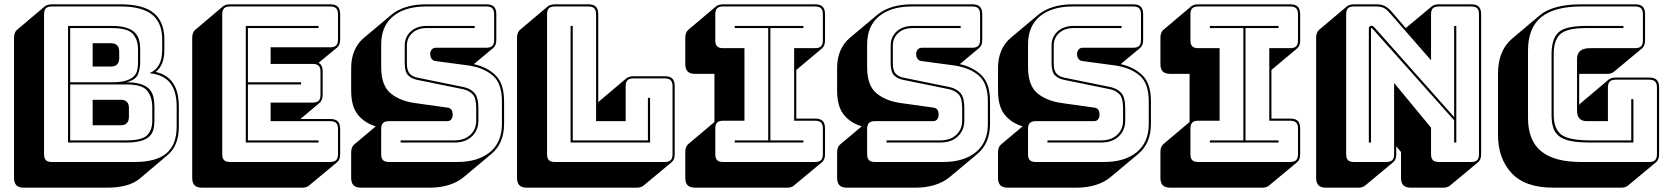

<svg xmlns="http://www.w3.org/2000/svg" viewBox="-20 -750 7730 889"><path d="M91 119Q67 119 56 108Q45 97 45 73V-575Q45 -588 48.5 -597Q52 -606 59 -612L188 -721Q193 -725 201.5 -727.5Q210 -730 220 -730H539Q643 -730 692 -689.5Q741 -649 741 -567V-519Q741 -484 731.5 -459Q722 -434 703 -419L700 -417Q754 -405 781 -365.5Q808 -326 808 -256V-164Q808 -119 795 -86.5Q782 -54 756 -32L627 77Q602 98 564 108.5Q526 119 475 119ZM604 0Q703 0 750.5 -40Q798 -80 798 -164V-256Q798 -329 767 -367Q736 -405 672 -411Q702 -424 716.5 -450.5Q731 -477 731 -519V-567Q731 -645 684 -682.5Q637 -720 539 -720H220Q201 -720 192.5 -711.5Q184 -703 184 -684V-36Q184 -17 192.5 -8.5Q201 0 220 0ZM564 -90H295V-630H498Q539 -630 565 -621.5Q591 -613 605 -598.5Q619 -584 624 -565Q629 -546 629 -524V-460Q629 -430 618.5 -405Q608 -380 565 -369Q606 -369 632 -360.5Q658 -352 672 -336.5Q686 -321 690.5 -300Q695 -279 695 -254V-190Q695 -168 690 -149.5Q685 -131 671.5 -118Q658 -105 632 -97.5Q606 -90 564 -90ZM498 -620H305V-369H498Q539 -369 563 -376.5Q587 -384 599.5 -396.5Q612 -409 615.5 -425.5Q619 -442 619 -460V-524Q619 -564 596 -592Q573 -620 498 -620ZM409 -550H494Q513 -550 522.5 -540Q532 -530 532 -510V-482Q532 -462 522.5 -452Q513 -442 494 -442H409ZM565 -359H305V-100H564Q639 -100 662 -124.5Q685 -149 685 -190V-254Q685 -299 662.5 -329Q640 -359 565 -359ZM409 -288H539Q558 -288 567.5 -278.5Q577 -269 577 -249V-210Q577 -190 567.5 -180Q558 -170 539 -170H409Z M1380 119H916Q892 119 881 108Q870 97 870 73V-575Q870 -588 873.5 -597Q877 -606 884 -612L1013 -721Q1018 -725 1026.5 -727.5Q1035 -730 1045 -730H1509Q1533 -730 1544 -719Q1555 -708 1555 -684V-567Q1555 -554 1551.5 -545Q1548 -536 1541 -530L1455 -459Q1465 -454 1469.5 -444Q1474 -434 1474 -418V-311Q1474 -298 1470.5 -289Q1467 -280 1460 -274L1371 -199H1509Q1533 -199 1544 -188Q1555 -177 1555 -153V-36Q1555 -23 1551.5 -14Q1548 -5 1541 1L1411 109Q1407 113 1398.5 116Q1390 119 1380 119ZM1509 0Q1528 0 1536.5 -8.5Q1545 -17 1545 -36V-153Q1545 -172 1536.5 -180.5Q1528 -189 1509 -189H1233V-275H1428Q1447 -275 1455.5 -283.5Q1464 -292 1464 -311V-418Q1464 -437 1455.5 -445.5Q1447 -454 1428 -454H1233V-531H1509Q1528 -531 1536.5 -539.5Q1545 -548 1545 -567V-684Q1545 -703 1536.5 -711.5Q1528 -720 1509 -720H1045Q1026 -720 1017.5 -711.5Q1009 -703 1009 -684V-36Q1009 -17 1017.5 -8.5Q1026 0 1045 0ZM1455 -100V-90H1118V-630H1455V-620H1128V-369H1374V-359H1128V-100Z M1652 119Q1628 119 1617 108Q1606 97 1606 73V-44Q1606 -57 1609.5 -66Q1613 -75 1620 -81L1720 -165Q1667 -181 1636.5 -219.5Q1606 -258 1606 -330V-435Q1606 -480 1621 -515Q1636 -550 1664 -574L1794 -683Q1821 -705 1861 -717.5Q1901 -730 1952 -730H2232Q2256 -730 2267 -719Q2278 -708 2278 -684V-565Q2278 -552 2274.5 -543Q2271 -534 2264 -528L2174 -453Q2237 -439 2275.5 -400.5Q2314 -362 2314 -281V-176Q2314 -131 2299 -96Q2284 -61 2255 -37L2126 71Q2098 94 2058 106.5Q2018 119 1968 119ZM2097 0Q2193 0 2248.5 -45.5Q2304 -91 2304 -176V-281Q2304 -365 2261 -401Q2218 -437 2148 -447L1999 -467Q1986 -468 1979 -477Q1972 -486 1972 -499Q1972 -512 1979 -520.5Q1986 -529 1999 -529H2232Q2251 -529 2259.5 -537.5Q2268 -546 2268 -565V-684Q2268 -703 2259.5 -711.5Q2251 -720 2232 -720H1952Q1855 -720 1800 -674.5Q1745 -629 1745 -544V-439Q1745 -355 1787.5 -319Q1830 -283 1900 -273L2050 -252Q2063 -251 2069.5 -243Q2076 -235 2076 -218Q2076 -206 2069.5 -197.5Q2063 -189 2050 -189H1781Q1762 -189 1753.5 -180.5Q1745 -172 1745 -153V-36Q1745 -17 1753.5 -8.5Q1762 0 1781 0ZM2178 -630V-620H1956Q1914 -620 1889 -597Q1864 -574 1864 -539V-457Q1864 -422 1878 -408Q1892 -394 1915 -390L2126 -347Q2156 -341 2175.5 -321Q2195 -301 2195 -249V-191Q2195 -147 2165 -118.5Q2135 -90 2084 -90H1835V-100H2084Q2130 -100 2157.5 -125.5Q2185 -151 2185 -191V-249Q2185 -296 2168.5 -313.5Q2152 -331 2124 -337L1913 -380Q1887 -385 1870.5 -400.5Q1854 -416 1854 -457V-539Q1854 -579 1882 -604.5Q1910 -630 1956 -630Z M2929 119H2420Q2396 119 2385 108Q2374 97 2374 73V-575Q2374 -588 2377.5 -597Q2381 -606 2388 -612L2517 -721Q2522 -725 2530.5 -727.5Q2539 -730 2549 -730H2704Q2728 -730 2739 -719Q2750 -708 2750 -684V-277L2752 -279L2881 -388Q2886 -392 2894.5 -394.5Q2903 -397 2913 -397H3058Q3082 -397 3093 -386Q3104 -375 3104 -351V-36Q3104 -23 3100.5 -14Q3097 -5 3090 1L2960 109Q2956 113 2947.5 116Q2939 119 2929 119ZM3058 0Q3077 0 3085.5 -8.5Q3094 -17 3094 -36V-351Q3094 -370 3085.5 -378.5Q3077 -387 3058 -387H2913Q2894 -387 2885.5 -378.5Q2877 -370 2877 -351V-189H2740V-684Q2740 -703 2731.5 -711.5Q2723 -720 2704 -720H2549Q2530 -720 2521.5 -711.5Q2513 -703 2513 -684V-36Q2513 -17 2521.5 -8.5Q2530 0 2549 0ZM2622 -90V-630H2632V-100H2980V-297H2990V-90Z M3625 119H3199Q3175 119 3164 108Q3153 97 3153 73V-46Q3153 -59 3156.5 -68Q3160 -77 3167 -83L3288 -185V-408H3199Q3175 -408 3164 -419Q3153 -430 3153 -454V-575Q3153 -588 3156.5 -597Q3160 -606 3167 -612L3296 -721Q3301 -725 3309.5 -727.5Q3318 -730 3328 -730H3754Q3778 -730 3789 -719Q3800 -708 3800 -684V-563Q3800 -550 3796.5 -541Q3793 -532 3786 -526L3667 -426V-201H3754Q3778 -201 3789 -190Q3800 -179 3800 -155V-36Q3800 -23 3796.5 -14Q3793 -5 3786 1L3656 109Q3652 113 3643.5 116Q3635 119 3625 119ZM3328 0H3754Q3773 0 3781.5 -8.5Q3790 -17 3790 -36V-155Q3790 -174 3781.5 -182.5Q3773 -191 3754 -191H3657V-527H3754Q3773 -527 3781.5 -535.5Q3790 -544 3790 -563V-684Q3790 -703 3781.5 -711.5Q3773 -720 3754 -720H3328Q3309 -720 3300.5 -711.5Q3292 -703 3292 -684V-563Q3292 -544 3300.5 -535.5Q3309 -527 3328 -527H3427V-191H3328Q3309 -191 3300.5 -182.5Q3292 -174 3292 -155V-36Q3292 -17 3300.5 -8.5Q3309 0 3328 0ZM3700 -90H3382V-100H3537V-620H3382V-630H3700V-620H3547V-100H3700Z M3902 119Q3878 119 3867 108Q3856 97 3856 73V-44Q3856 -57 3859.5 -66Q3863 -75 3870 -81L3970 -165Q3917 -181 3886.5 -219.5Q3856 -258 3856 -330V-435Q3856 -480 3871 -515Q3886 -550 3914 -574L4044 -683Q4071 -705 4111 -717.5Q4151 -730 4202 -730H4482Q4506 -730 4517 -719Q4528 -708 4528 -684V-565Q4528 -552 4524.5 -543Q4521 -534 4514 -528L4424 -453Q4487 -439 4525.5 -400.5Q4564 -362 4564 -281V-176Q4564 -131 4549 -96Q4534 -61 4505 -37L4376 71Q4348 94 4308 106.5Q4268 119 4218 119ZM4347 0Q4443 0 4498.5 -45.5Q4554 -91 4554 -176V-281Q4554 -365 4511 -401Q4468 -437 4398 -447L4249 -467Q4236 -468 4229 -477Q4222 -486 4222 -499Q4222 -512 4229 -520.5Q4236 -529 4249 -529H4482Q4501 -529 4509.5 -537.5Q4518 -546 4518 -565V-684Q4518 -703 4509.5 -711.5Q4501 -720 4482 -720H4202Q4105 -720 4050 -674.5Q3995 -629 3995 -544V-439Q3995 -355 4037.5 -319Q4080 -283 4150 -273L4300 -252Q4313 -251 4319.5 -243Q4326 -235 4326 -218Q4326 -206 4319.5 -197.5Q4313 -189 4300 -189H4031Q4012 -189 4003.5 -180.5Q3995 -172 3995 -153V-36Q3995 -17 4003.5 -8.5Q4012 0 4031 0ZM4428 -630V-620H4206Q4164 -620 4139 -597Q4114 -574 4114 -539V-457Q4114 -422 4128 -408Q4142 -394 4165 -390L4376 -347Q4406 -341 4425.5 -321Q4445 -301 4445 -249V-191Q4445 -147 4415 -118.5Q4385 -90 4334 -90H4085V-100H4334Q4380 -100 4407.5 -125.5Q4435 -151 4435 -191V-249Q4435 -296 4418.5 -313.5Q4402 -331 4374 -337L4163 -380Q4137 -385 4120.5 -400.5Q4104 -416 4104 -457V-539Q4104 -579 4132 -604.5Q4160 -630 4206 -630Z M4647 119Q4623 119 4612 108Q4601 97 4601 73V-44Q4601 -57 4604.5 -66Q4608 -75 4615 -81L4715 -165Q4662 -181 4631.5 -219.5Q4601 -258 4601 -330V-435Q4601 -480 4616 -515Q4631 -550 4659 -574L4789 -683Q4816 -705 4856 -717.5Q4896 -730 4947 -730H5227Q5251 -730 5262 -719Q5273 -708 5273 -684V-565Q5273 -552 5269.5 -543Q5266 -534 5259 -528L5169 -453Q5232 -439 5270.5 -400.5Q5309 -362 5309 -281V-176Q5309 -131 5294 -96Q5279 -61 5250 -37L5121 71Q5093 94 5053 106.5Q5013 119 4963 119ZM5092 0Q5188 0 5243.5 -45.5Q5299 -91 5299 -176V-281Q5299 -365 5256 -401Q5213 -437 5143 -447L4994 -467Q4981 -468 4974 -477Q4967 -486 4967 -499Q4967 -512 4974 -520.5Q4981 -529 4994 -529H5227Q5246 -529 5254.5 -537.5Q5263 -546 5263 -565V-684Q5263 -703 5254.5 -711.5Q5246 -720 5227 -720H4947Q4850 -720 4795 -674.5Q4740 -629 4740 -544V-439Q4740 -355 4782.5 -319Q4825 -283 4895 -273L5045 -252Q5058 -251 5064.5 -243Q5071 -235 5071 -218Q5071 -206 5064.5 -197.5Q5058 -189 5045 -189H4776Q4757 -189 4748.5 -180.5Q4740 -172 4740 -153V-36Q4740 -17 4748.5 -8.5Q4757 0 4776 0ZM5173 -630V-620H4951Q4909 -620 4884 -597Q4859 -574 4859 -539V-457Q4859 -422 4873 -408Q4887 -394 4910 -390L5121 -347Q5151 -341 5170.5 -321Q5190 -301 5190 -249V-191Q5190 -147 5160 -118.5Q5130 -90 5079 -90H4830V-100H5079Q5125 -100 5152.5 -125.5Q5180 -151 5180 -191V-249Q5180 -296 5163.5 -313.5Q5147 -331 5119 -337L4908 -380Q4882 -385 4865.5 -400.5Q4849 -416 4849 -457V-539Q4849 -579 4877 -604.5Q4905 -630 4951 -630Z M5825 119H5399Q5375 119 5364 108Q5353 97 5353 73V-46Q5353 -59 5356.5 -68Q5360 -77 5367 -83L5488 -185V-408H5399Q5375 -408 5364 -419Q5353 -430 5353 -454V-575Q5353 -588 5356.5 -597Q5360 -606 5367 -612L5496 -721Q5501 -725 5509.5 -727.5Q5518 -730 5528 -730H5954Q5978 -730 5989 -719Q6000 -708 6000 -684V-563Q6000 -550 5996.5 -541Q5993 -532 5986 -526L5867 -426V-201H5954Q5978 -201 5989 -190Q6000 -179 6000 -155V-36Q6000 -23 5996.5 -14Q5993 -5 5986 1L5856 109Q5852 113 5843.5 116Q5835 119 5825 119ZM5528 0H5954Q5973 0 5981.5 -8.5Q5990 -17 5990 -36V-155Q5990 -174 5981.5 -182.5Q5973 -191 5954 -191H5857V-527H5954Q5973 -527 5981.5 -535.5Q5990 -544 5990 -563V-684Q5990 -703 5981.5 -711.5Q5973 -720 5954 -720H5528Q5509 -720 5500.5 -711.5Q5492 -703 5492 -684V-563Q5492 -544 5500.5 -535.5Q5509 -527 5528 -527H5627V-191H5528Q5509 -191 5500.5 -182.5Q5492 -174 5492 -155V-36Q5492 -17 5500.5 -8.5Q5509 0 5528 0ZM5900 -90H5582V-100H5737V-620H5582V-630H5900V-620H5747V-100H5900Z M6345 -622 6713 -208V-630H6723V-90H6713V-193L6335 -617Q6334 -618 6332.5 -619Q6331 -620 6330 -620Q6329 -620 6328.5 -619Q6328 -618 6328 -617V-90H6318V-619Q6318 -625 6322 -628Q6326 -631 6330 -631Q6334 -631 6337 -629Q6340 -627 6345 -622ZM6399 0Q6418 0 6426.5 -8.5Q6435 -17 6435 -36V-366L6606 -159V-36Q6606 -17 6614.5 -8.5Q6623 0 6642 0H6792Q6811 0 6819.5 -8.5Q6828 -17 6828 -36V-684Q6828 -703 6819.5 -711.5Q6811 -720 6792 -720H6642Q6623 -720 6614.5 -711.5Q6606 -703 6606 -684V-471L6412 -693Q6399 -708 6385.5 -714Q6372 -720 6353 -720H6249Q6230 -720 6221.5 -711.5Q6213 -703 6213 -684V-36Q6213 -17 6221.5 -8.5Q6230 0 6249 0ZM6431 1 6301 109Q6297 113 6288.5 116Q6280 119 6270 119H6120Q6096 119 6085 108Q6074 97 6074 73V-575Q6074 -588 6077.5 -597Q6081 -606 6088 -612L6217 -721Q6222 -725 6230.5 -727.5Q6239 -730 6249 -730H6353Q6375 -730 6390 -723Q6405 -716 6420 -700L6489 -620L6610 -721Q6615 -725 6623.5 -727.5Q6632 -730 6642 -730H6792Q6816 -730 6827 -719Q6838 -708 6838 -684V-36Q6838 -23 6834.5 -14Q6831 -5 6824 1L6694 109Q6690 113 6681.5 116Q6673 119 6663 119H6513Q6489 119 6478 108Q6467 97 6467 73V-46L6445 -73V-36Q6445 -23 6441.5 -14Q6438 -5 6431 1Z M7487 119H7172Q7041 119 6978.5 51Q6916 -17 6916 -125V-407Q6916 -462 6932 -502Q6948 -542 6979 -569L7108 -678Q7139 -704 7187.5 -717Q7236 -730 7301 -730H7551Q7575 -730 7586 -719Q7597 -708 7597 -684V-563Q7597 -550 7593.5 -541Q7590 -532 7583 -526L7453 -418Q7449 -414 7440.5 -411Q7432 -408 7422 -408H7292V-264Q7293 -266 7295.5 -268.5Q7298 -271 7300 -273L7429 -382Q7434 -386 7442.5 -388.5Q7451 -391 7461 -391H7616Q7640 -391 7651 -380Q7662 -369 7662 -345V-36Q7662 -23 7658.5 -14Q7655 -5 7648 1L7518 109Q7514 113 7505.5 116Q7497 119 7487 119ZM7616 0Q7635 0 7643.5 -8.5Q7652 -17 7652 -36V-345Q7652 -364 7643.5 -372.5Q7635 -381 7616 -381H7461Q7442 -381 7433.5 -372.5Q7425 -364 7425 -345V-189H7328Q7305 -189 7293.5 -201Q7282 -213 7282 -238V-477Q7282 -502 7297 -514.5Q7312 -527 7343 -527H7551Q7570 -527 7578.5 -535.5Q7587 -544 7587 -563V-684Q7587 -703 7578.5 -711.5Q7570 -720 7551 -720H7301Q7176 -720 7115.5 -670Q7055 -620 7055 -516V-204Q7055 -100 7115.5 -50Q7176 0 7301 0ZM7344 -90Q7289 -90 7254 -97Q7219 -104 7199 -119.5Q7179 -135 7171.5 -159.5Q7164 -184 7164 -219V-499Q7164 -570 7196 -600Q7228 -630 7324 -630H7497V-620H7324Q7236 -620 7205 -592.5Q7174 -565 7174 -499V-219Q7174 -154 7208.5 -127Q7243 -100 7344 -100H7533V-291H7543V-90Z"/></svg>

Font: Bungee Shade
Style: Regular
Weight: 400
Designer: David Jonathan Ross
Foundry: David Jonathan Ross
Version: Version 1.000;PS 1.0;hotconv 1.0.72;makeotf.lib2.5.5900